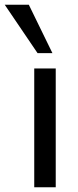

<svg xmlns="http://www.w3.org/2000/svg" viewBox="-69 -793 332 813"><path d="M76 0V-503H167V0ZM90 -568 -49 -773H53L153 -568Z"/></svg>

Font: Muli Medium
Style: Regular
Weight: 500
Designer: Vernon Adams
Foundry: Vernon Adams
Version: Version 2.100; ttfautohint (v1.8.1.43-b0c9)